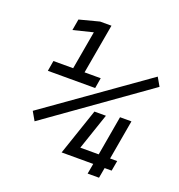

<svg xmlns="http://www.w3.org/2000/svg" viewBox="-126 -799 844 905"><g transform="rotate(20 295.5 -346.5)"><path d="M412.6 0H469.7L479 -51.8H514.2L523.4 -103H487.8L522.5 -301.8H465.3L430.7 -103H338.4L400.4 -285.6H342.8L263.7 -52.7L262.7 -51.8H421.9ZM70.8 -391.1H308.1L316.9 -443.4H235.8L279.8 -693.4H222.7L123.5 -667.5L113.8 -611.3L212.4 -635.7L178.7 -443.4H79.6ZM93.3 -146 591.3 -500 566.9 -542.5 68.4 -189.5Z"/></g></svg>

Font: Cascadia Mono NF Light
Style: Italic
Weight: 300
Italic angle: -10°
Monospace: yes
Designer: Aaron Bell
Foundry: Saja Typeworks
Version: Version 2404.023